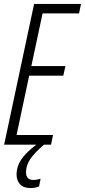

<svg xmlns="http://www.w3.org/2000/svg" viewBox="-20 -734 431 974"><path d="M164 0Q109 42 86.5 77Q64 112 64 151Q64 181 81.5 200.5Q99 220 134 220Q158 220 178 212L186 173Q177 175 167.5 177Q158 179 150 179Q112 179 112 140Q112 106 132.5 74.5Q153 43 203 0H239L249 -49H64L128 -350H301L312 -399H139L196 -666H381L391 -714H153L1 0Z"/></svg>

Font: Noto Sans Display Condensed Light
Style: Italic
Weight: 300
Width: 3
Designer: Monotype Design team
Foundry: Monotype Imaging Inc.
Version: 1.000